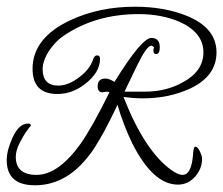

<svg xmlns="http://www.w3.org/2000/svg" viewBox="-24 -525 665 572"><path d="M80 27Q-4 27 -4 -48Q-4 -77 13 -114Q32 -157 60 -157Q68 -157 68 -150Q68 -152 56.5 -136Q45 -120 34 -98Q23 -76 23 -58Q23 -4 85 -4Q150 -4 217 -98Q233 -121 254.5 -159Q276 -197 302 -250Q298 -252 294 -252L288 -251Q284 -250 281 -250Q267 -250 267 -268Q267 -291 290 -291Q301 -291 317 -281Q398 -412 427 -412Q452 -412 452 -384Q452 -364 441 -364Q433 -364 433 -375Q433 -378 435 -384Q430 -389 427 -389Q413 -389 384 -329L347 -252H409Q471 -252 521 -280Q582 -313 582 -369Q582 -428 511 -460Q457 -483 389 -483Q260 -483 165 -418Q153 -410 142.5 -399Q132 -388 123 -375Q103 -344 103 -319Q103 -270 150 -270Q181 -270 216 -298Q243 -319 253 -347Q257 -360 265 -360Q274 -360 274 -350Q274 -308 227 -273Q190 -245 147 -245Q73 -245 73 -320Q73 -412 186 -465Q272 -505 378 -505Q465 -505 532 -478Q621 -442 621 -369Q621 -298 542 -261Q479 -232 401 -232Q388 -232 374 -233Q360 -234 344 -236Q407 -75 487 -18Q507 -4 520 -4Q546 -4 551 -63Q552 -88 558 -88Q565 -88 571.5 -74Q578 -60 578 -52Q578 -22 557 1.5Q536 25 506 25Q432 25 370 -98Q356 -127 345 -156Q334 -185 326 -213Q313 -185 302.5 -164.5Q292 -144 285 -131Q272 -108 260 -88.5Q248 -69 235 -54Q169 27 80 27Z"/></svg>

Font: Petemoss
Style: Regular
Weight: 400
Designer: Robert E. Leuschke
Foundry: Robert E. Leuschke
Version: Version 1.010; ttfautohint (v1.8.3)